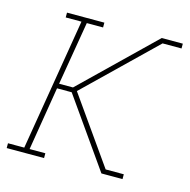

<svg xmlns="http://www.w3.org/2000/svg" viewBox="-90 -612 687 695"><g transform="rotate(15 253.0 -265.0)"><path d="M-6 0V-18H55L137 -512H78V-530H218V-512H157L117 -274H169L433 -530H512V-512H441L186 -265L360 -18H428V0H349L169 -256H114L75 -18H134V0Z"/></g></svg>

Font: Iosevka Curly Slab ThObl
Style: Regular
Weight: 100
Italic angle: -9°
Monospace: yes
Designer: Belleve Invis
Foundry: Belleve Invis
Version: Version 11.0.0; ttfautohint (v1.8.3)